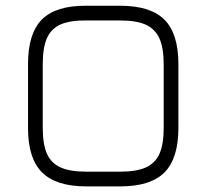

<svg xmlns="http://www.w3.org/2000/svg" viewBox="-20 -665 736 685"><path d="M408.5 0C408.5 0 288.5 0 288.5 0C216 0 163.5 -16.5 130 -50C96.5 -83.5 80 -136 80 -208.5C80 -208.5 80 -208.5 80 -208.5C80 -208.5 80 -436.5 80 -436.5C80 -509.5 96.5 -562.5 130 -596C163.5 -629 216 -645 287.5 -644.5C287.5 -644.5 287.5 -644.5 287.5 -644.5C287.5 -644.5 408.5 -644.5 408.5 -644.5C481 -644.5 533.5 -628 567 -594.5C600 -561 616.5 -508.5 616.5 -436C616.5 -436 616.5 -436 616.5 -436C616.5 -436 616.5 -208.5 616.5 -208.5C616.5 -136 600 -83.5 567 -50C533.5 -16.5 481 0 408.5 0C408.5 0 408.5 0 408.5 0ZM288.5 -52.5C288.5 -52.5 288.5 -52.5 288.5 -52.5C288.5 -52.5 408.5 -52.5 408.5 -52.5C447 -52.5 477.5 -57.5 500 -67.5C522.5 -77.5 539 -94 549 -116.5C559 -139 564 -170 564 -208.5C564 -208.5 564 -208.5 564 -208.5C564 -208.5 564 -436 564 -436C564 -474.5 559 -505 549 -527.5C539 -550 522.5 -566.5 500 -577C477.5 -587 447 -592 408.5 -592C408.5 -592 408.5 -592 408.5 -592C408.5 -592 287.5 -592 287.5 -592C249 -592.5 219 -587.5 196.5 -578C174 -568 157.5 -551.5 147.5 -529C137.5 -506 132.5 -475 132.5 -436.5C132.5 -436.5 132.5 -436.5 132.5 -436.5C132.5 -436.5 132.5 -208.5 132.5 -208.5C132.5 -170 137.5 -139 147.5 -116.5C157.5 -94 174 -77.5 196.5 -67.5C219 -57.5 250 -52.5 288.5 -52.5Z"/></svg>

Font: Jura-Fortis-Regular
Style: Regular
Weight: 500
Designer: Daniel Johnson, Alexei Vanyashin, Mirko Velimirovic
Foundry: Daniel Johnson
Version: ""